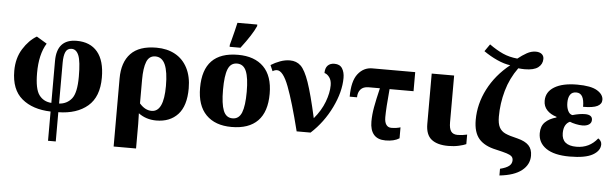

<svg xmlns="http://www.w3.org/2000/svg" viewBox="-58 -1022 4762 1484"><g transform="rotate(5 2323.0 -280.0)"><path d="M351 13Q211 9 127.5 -61Q44 -131 44 -276Q44 -375 89.5 -447.5Q135 -520 195 -555L275 -507Q221 -420 221 -275Q221 -151 255.5 -104.5Q290 -58 351 -54V-379Q351 -549 505 -549Q610 -549 666.5 -481.5Q723 -414 723 -282Q723 -133 638.5 -61Q554 11 411 13V240H351ZM545 -274Q545 -393 526.5 -438.5Q508 -484 471 -484Q438 -484 424.5 -455Q411 -426 411 -370V-54Q472 -58 508.5 -103.5Q545 -149 545 -274Z M860 -288Q860 -414 925 -482Q990 -550 1124 -550Q1207 -550 1269 -516Q1331 -482 1365 -416Q1399 -350 1399 -258Q1399 -122 1337.5 -55.5Q1276 11 1170 11Q1091 11 1032 -33Q1034 3 1034 49V240H860ZM1222 -261Q1222 -372 1197.5 -427Q1173 -482 1121 -482Q1073 -482 1053.5 -433.5Q1034 -385 1034 -293V-110Q1077 -60 1128 -60Q1222 -60 1222 -261Z M1486 -271Q1486 -550 1757 -550Q1885 -550 1955.5 -479.5Q2026 -409 2026 -271Q2026 -131 1957 -60.5Q1888 10 1754 10Q1627 10 1556.5 -61.5Q1486 -133 1486 -271ZM1848 -271Q1848 -379 1826.5 -430.5Q1805 -482 1755 -482Q1705 -482 1684.5 -431Q1664 -380 1664 -271Q1664 -162 1685 -109.5Q1706 -57 1756 -57Q1806 -57 1827 -109.5Q1848 -162 1848 -271ZM1686 -621 1696 -658Q1717 -737 1730 -796H1884V-784Q1855 -717 1770 -606H1686Z M2067 -458Q2050 -458 2033 -447L2013 -493Q2046 -514 2084.5 -528Q2123 -542 2160 -542Q2211 -542 2244.5 -510Q2278 -478 2309.5 -387.5Q2341 -297 2382 -113Q2437 -178 2463.5 -248.5Q2490 -319 2490 -377Q2490 -416 2472.5 -439.5Q2455 -463 2434 -468Q2434 -507 2453 -526.5Q2472 -546 2505 -546Q2547 -546 2565.5 -516.5Q2584 -487 2584 -443Q2584 -335 2524.5 -212.5Q2465 -90 2367 0H2259Q2203 -224 2158.5 -341Q2114 -458 2067 -458Z M2828 -126Q2828 -179 2838.5 -238Q2849 -297 2871 -388H2784Q2742 -388 2721.5 -364.5Q2701 -341 2701 -303H2644Q2644 -424 2688 -480Q2732 -536 2799 -536H3132V-388H2946Q2932 -237 2932 -169Q2932 -130 2946 -110.5Q2960 -91 2985 -91Q3024 -91 3056 -101V-16Q3016 10 2949 10Q2888 10 2858 -25Q2828 -60 2828 -126Z M3260 -145V-536H3434V-173Q3434 -125 3449.5 -103Q3465 -81 3501 -81Q3536 -81 3574 -90V-16Q3555 -7 3517.5 1.5Q3480 10 3436 10Q3350 10 3305 -26Q3260 -62 3260 -145Z M3850 151Q3898 139 3919.5 121.5Q3941 104 3941 77Q3941 58 3929 47Q3917 36 3890 27.5Q3863 19 3806 6Q3716 -13 3673 -63Q3630 -113 3630 -209Q3630 -333 3689.5 -449Q3749 -565 3859 -653Q3811 -659 3756 -684Q3701 -709 3651 -744L3690 -800Q3746 -760 3796 -737.5Q3846 -715 3909 -709Q3944 -737 3978 -756Q4012 -775 4047 -775Q4076 -775 4093 -761.5Q4110 -748 4110 -724Q4110 -683 4077 -657.5Q4044 -632 3973 -632Q3950 -632 3923 -635Q3862 -551 3834 -451.5Q3806 -352 3806 -250Q3806 -196 3821.5 -167Q3837 -138 3868.5 -123.5Q3900 -109 3965 -94Q4024 -79 4052 -50Q4080 -21 4080 30Q4080 99 4022 145Q3964 191 3850 203Z M4132 -150Q4132 -205 4163.5 -236Q4195 -267 4250 -282V-287Q4203 -301 4175.5 -330.5Q4148 -360 4148 -403Q4148 -472 4211.5 -510.5Q4275 -549 4388 -549Q4495 -549 4543.5 -519.5Q4592 -490 4592 -448Q4592 -416 4558.5 -399Q4525 -382 4448 -382Q4448 -435 4433 -461.5Q4418 -488 4386 -488Q4354 -488 4339 -465.5Q4324 -443 4324 -404Q4324 -367 4336.5 -341Q4349 -315 4371 -311Q4427 -327 4468 -327Q4525 -327 4525 -287Q4525 -264 4506 -251Q4487 -238 4454 -238Q4432 -238 4403.5 -244Q4375 -250 4357 -258Q4335 -249 4322 -226Q4309 -203 4309 -166Q4309 -70 4423 -70Q4524 -70 4586 -149Q4597 -143 4605 -131Q4613 -119 4613 -105Q4613 -55 4556 -22.5Q4499 10 4377 10Q4257 10 4194.5 -33Q4132 -76 4132 -150Z"/></g></svg>

Font: Noto Serif ExtraBold
Style: Regular
Weight: 800
Designer: Monotype Design Team
Foundry: Monotype Imaging Inc.
Version: Version 1.001